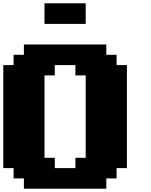

<svg xmlns="http://www.w3.org/2000/svg" viewBox="-20 -1145 915 1165"><path d="M125 0H625V-62.5H687.5V-125H750V-750H687.5V-812.5H625V-875H125V-812.5H62.5V-750H0V-125H62.5V-62.5H125ZM437.5 -125H312.5V-187.5H250V-687.5H312.5V-750H437.5V-687.5H500V-187.5H437.5ZM250 -1000H500V-1125H250Z"/></svg>

Font: Faithful 32x
Style: Bold
Weight: 400
Foundry: Faithful Resource Pack
Version: Version 1.0; January 27, 2023